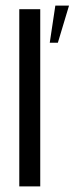

<svg xmlns="http://www.w3.org/2000/svg" viewBox="-20 -667 267 687"><path d="M49 0V-634H124V0ZM158 -514 178 -647H227L187 -514Z"/></svg>

Font: Alumni Sans Thin Medium
Style: Regular
Weight: 500
Version: Version 1.018